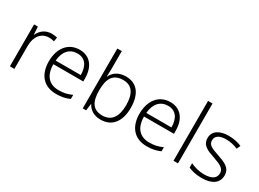

<svg xmlns="http://www.w3.org/2000/svg" viewBox="-34 -1430 2846 2111"><g transform="rotate(30 1389.5 -375.0)"><path d="M307 -541C227 -541 172 -493 145 -433H142L136 -532H88V0H145V-292C145 -411 207 -489 304 -489C328 -489 349 -486 370 -480L379 -533C358 -538 333 -541 307 -541Z M664 -542C516 -542 431 -424 431 -262C431 -95 519 10 679 10C747 10 795 -1 848 -24V-76C789 -50 747 -40 681 -40C559 -40 491 -118 490 -259H870V-298C870 -440 800 -542 664 -542ZM663 -494C764 -494 811 -418 811 -306H492C502 -427 565 -494 663 -494Z M1070 -550V-760H1013V0H1056L1067 -86H1071C1098 -32 1154 10 1243 10C1390 10 1468 -99 1468 -267C1468 -448 1388 -542 1251 -542C1159 -542 1096 -497 1070 -436H1067C1068 -463 1070 -512 1070 -550ZM1244 -493C1355 -493 1409 -417 1409 -268C1409 -121 1351 -39 1237 -39C1117 -39 1070 -117 1070 -260V-267C1070 -414 1120 -493 1244 -493Z M1815 -542C1667 -542 1582 -424 1582 -262C1582 -95 1670 10 1830 10C1898 10 1946 -1 1999 -24V-76C1940 -50 1898 -40 1832 -40C1710 -40 1642 -118 1641 -259H2021V-298C2021 -440 1951 -542 1815 -542ZM1814 -494C1915 -494 1962 -418 1962 -306H1643C1653 -427 1716 -494 1814 -494Z M2222 0V-760H2165V0Z M2733 -141C2733 -235 2658 -264 2563 -297C2471 -329 2419 -345 2419 -408C2419 -464 2468 -494 2552 -494C2605 -494 2659 -480 2700 -462L2721 -509C2675 -529 2619 -542 2555 -542C2439 -542 2364 -492 2364 -406C2364 -313 2432 -287 2531 -253C2627 -220 2677 -196 2677 -137C2677 -76 2633 -38 2528 -38C2465 -38 2403 -56 2356 -79V-24C2395 -5 2453 10 2527 10C2658 10 2733 -45 2733 -141Z"/></g></svg>

Font: Noto Sans Kannada Light
Style: Regular
Weight: 300
Designer: Jelle Bosma - Monotype Design Team
Foundry: Monotype Imaging Inc.
Version: Version 2.005